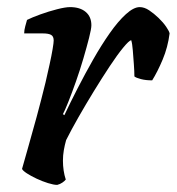

<svg xmlns="http://www.w3.org/2000/svg" viewBox="-20 -520 497 540"><path d="M141 0Q131 0 115 -5Q99 -10 83 -17.5Q67 -25 55.5 -32.5Q44 -40 42 -45Q48 -67 59 -105Q70 -143 83 -191Q96 -239 108 -288Q114 -314 119.5 -339Q125 -364 128 -382Q131 -400 131 -406Q131 -418 123.5 -422Q116 -426 101 -426H48Q48 -435 51 -446Q54 -457 56 -464Q70 -471 93.5 -479.5Q117 -488 140.5 -494Q164 -500 177 -500Q205 -500 221 -486.5Q237 -473 237 -449Q237 -439 230.5 -413.5Q224 -388 214.5 -355.5Q205 -323 193.5 -290.5Q182 -258 172 -233Q162 -208 157 -199L161 -196Q177 -230 198 -271Q219 -312 242 -352.5Q265 -393 288.5 -426.5Q312 -460 334 -480Q356 -500 373 -500Q386 -500 399.5 -491Q413 -482 426 -469.5Q439 -457 447.5 -444.5Q456 -432 457 -426Q452 -387 437.5 -352.5Q423 -318 408 -294Q390 -294 376.5 -297.5Q363 -301 358 -305Q358 -319 356.5 -339Q355 -359 353.5 -378.5Q352 -398 349 -407Q343 -406 326.5 -386Q310 -366 288.5 -333.5Q267 -301 244 -263.5Q221 -226 200.5 -190Q180 -154 166 -126Q162 -112 159.5 -97.5Q157 -83 157 -68Q157 -54 159 -40.5Q161 -27 165 -15Q162 -11 155.5 -6.5Q149 -2 141 0Z"/></svg>

Font: Texturina Medium 12pt SemiBold
Style: Italic
Weight: 600
Italic angle: -11°
Version: Version 1.002